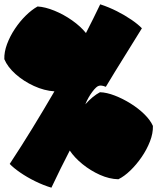

<svg xmlns="http://www.w3.org/2000/svg" viewBox="-44 -795 728 889"><path d="M194 74Q157 63 118.5 44Q80 25 49 3.5Q18 -18 1 -36Q55 -118 106.5 -202Q158 -286 208 -372Q161 -375 113 -397Q65 -419 28 -452Q-9 -485 -24 -521Q-25 -554 -11.5 -590.5Q2 -627 25 -661.5Q48 -696 75.5 -723Q103 -750 130 -765Q165 -763 208 -745.5Q251 -728 290 -700.5Q329 -673 354 -642Q388 -708 420 -775Q460 -762 497.5 -743Q535 -724 565.5 -703Q596 -682 613 -664Q570 -594 529 -528.5Q488 -463 446 -393Q426 -401 415 -398Q403 -396 383.5 -370Q364 -344 351 -312Q385 -350 419 -368Q450 -367 487.5 -352.5Q525 -338 561 -315.5Q597 -293 624.5 -266Q652 -239 664 -212Q665 -178 650.5 -140.5Q636 -103 612 -68Q588 -33 559.5 -5.5Q531 22 504 35Q462 34 418.5 14.5Q375 -5 338 -35Q301 -65 279 -98Q236 -15 194 74Z"/></svg>

Font: Oi
Style: Regular
Weight: 400
Designer: Kostas Bartsokas, Mohamad Dakak
Foundry: Foundry5
Version: Version 4.000